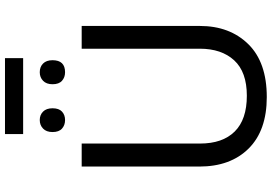

<svg xmlns="http://www.w3.org/2000/svg" viewBox="-176 -878 1064 751"><g transform="rotate(-90 355.5 -502.0)"><path d="M504 -1014V-943H207V-1014ZM308 -828Q308 -803 295 -791Q282 -779 262 -779Q242 -779 228.5 -791Q215 -803 215 -828Q215 -852 228.5 -865Q242 -878 262 -878Q282 -878 295 -865Q308 -852 308 -828ZM449 -878Q470 -878 483 -865Q496 -852 496 -828Q496 -779 449 -779Q429 -779 415.5 -791Q402 -803 402 -828Q402 -852 415.5 -865Q429 -878 449 -878ZM630 -714V-252Q630 -135 559 -62.5Q488 10 352 10Q221 10 150.5 -61Q80 -132 80 -254V-714H170V-251Q170 -163 217 -115.5Q264 -68 357 -68Q450 -68 495.5 -117.5Q541 -167 541 -252V-714Z"/></g></svg>

Font: Advent Sans Logo
Style: Regular
Weight: 400
Designer: Types & Symbols
Foundry: Types & Symbols
Version: Version 1.002